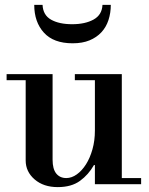

<svg xmlns="http://www.w3.org/2000/svg" viewBox="-20 -753 610 785"><path d="M478 -25H557V0H368V-78H364Q342 -39 307 -13.5Q272 12 216 12Q158 12 121.5 -19.5Q85 -51 85 -97V-425H7V-450H195V-100Q195 -62 210 -43.5Q225 -25 251 -25Q273 -25 294 -40Q315 -55 331.5 -81Q348 -107 358 -142.5Q368 -178 368 -219V-425H286V-450H478ZM154 -733Q156 -691 189 -672.5Q222 -654 275 -654Q328 -654 362.5 -673Q397 -692 399 -733H433Q433 -700 423.5 -671Q414 -642 394.5 -621Q375 -600 346 -588Q317 -576 277 -576Q199 -576 159.5 -619.5Q120 -663 120 -733Z"/></svg>

Font: Libre Bodoni
Style: Regular
Weight: 400
Designer: Pablo Impallari, Rodrigo Fuenzalida
Foundry: Pablo Impallari, Rodrigo Fuenzalida
Version: Version 1.001; ttfautohint (v1.5.65-e2d9)